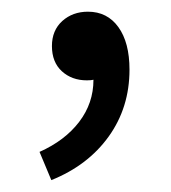

<svg xmlns="http://www.w3.org/2000/svg" viewBox="-20 -135 290 325"><path d="M66.9 169.9 46.9 122.1Q89.8 103 114 71.3Q138.2 39.6 138.2 0Q134.3 1 127 1Q101.6 1 84.7 -14.4Q67.9 -29.8 67.9 -57.1Q67.9 -83.5 85.4 -99.4Q103 -115.2 128.9 -115.2Q161.6 -115.2 180.4 -89.1Q199.2 -63 199.2 -17.1Q199.2 46.9 164.1 95.9Q128.9 145 66.9 169.9Z"/></svg>

Font: Source Sans Pro
Style: Regular
Weight: 400
Designer: Paul D. Hunt
Foundry: Adobe Systems Incorporated
Version: Version 3.006;hotconv 1.0.111;makeotfexe 2.5.65597